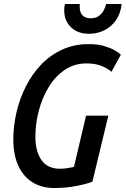

<svg xmlns="http://www.w3.org/2000/svg" viewBox="-20 -931 632 966"><path d="M254 15Q189 15 142.5 -14.5Q96 -44 71.5 -98.5Q47 -153 47 -228Q47 -297 63 -366Q79 -435 110.5 -497Q142 -559 187.5 -606.5Q233 -654 293 -681.5Q353 -709 425 -709Q472 -709 504 -699.5Q536 -690 557 -678Q578 -666 588 -656L541 -570Q521 -587 490 -599.5Q459 -612 415 -612Q354 -612 306 -579.5Q258 -547 225 -493Q192 -439 175 -373Q158 -307 158 -242Q158 -170 188.5 -126Q219 -82 282 -82Q304 -82 321.5 -85.5Q339 -89 352 -91L413 -349H525L445 -17Q431 -11 402 -3.5Q373 4 335 9.5Q297 15 254 15ZM428 -761Q389 -761 361.5 -776Q334 -791 318.5 -817.5Q303 -844 303 -879Q303 -897 307 -911H382Q381 -908 381 -904.5Q381 -901 381 -896Q381 -869 395 -854Q409 -839 436 -839Q460 -839 475.5 -849.5Q491 -860 500.5 -876.5Q510 -893 514 -911H592Q587 -863 563.5 -829.5Q540 -796 504.5 -778.5Q469 -761 428 -761Z"/></svg>

Font: Ubuntu Sans Mono Medium
Style: Italic
Weight: 500
Italic angle: -13.5°
Monospace: yes
Designer: Dalton Maag Ltd
Foundry: Dalton Maag Ltd
Version: Version 1.006